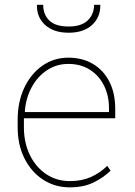

<svg xmlns="http://www.w3.org/2000/svg" viewBox="-20 -782 569 812"><path d="M275.4 10.3Q211.9 10.3 162.1 -22.2Q112.3 -54.7 83.5 -112.1Q54.7 -169.4 54.7 -244.1V-275.4Q54.7 -351.1 82.5 -410.4Q110.4 -469.7 158.9 -503.9Q207.5 -538.1 269 -538.1Q328.6 -538.1 373.3 -511.5Q418 -484.9 442.6 -436.5Q467.3 -388.2 467.3 -322.3V-281.7H81.1V-244.1Q81.1 -178.7 106 -127.2Q130.9 -75.7 174.8 -45.9Q218.8 -16.1 275.4 -16.1Q325.7 -16.1 364.5 -33.4Q403.3 -50.8 433.6 -80.6L447.8 -60.1Q415 -28.8 373.5 -9.3Q332 10.3 275.4 10.3ZM86.4 -308.1H440.9V-324.2Q440.9 -377.9 419.7 -420.4Q398.4 -462.9 359.9 -487.3Q321.3 -511.7 269 -511.7Q219.2 -511.7 179.2 -485.4Q139.2 -459 114.3 -413.6Q89.4 -368.2 85 -311ZM270.5 -643.6Q207.5 -643.6 171.6 -675.8Q135.7 -708 136.2 -758.8L137.2 -761.7H162.6Q162.6 -720.7 188.5 -695.3Q214.4 -669.9 270.5 -669.9Q324.2 -669.9 351.1 -695.8Q377.9 -721.7 377.9 -761.7H403.3L404.3 -758.8Q404.3 -708 368.7 -675.8Q333 -643.6 270.5 -643.6Z"/></svg>

Font: Roboto Slab LO Thin
Style: Regular
Weight: 250
Designer: Google
Version: Version 2.00;September 28, 2018;FontCreator 11.5.0.2427 64-b